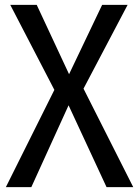

<svg xmlns="http://www.w3.org/2000/svg" viewBox="-20 -764 567 784"><path d="M321 -402 501 -744H397L262 -461L130 -744H22L202 -397L4 0H108L260 -334L415 0H524Z"/></svg>

Font: Glow Sans SC Condensed Medium
Style: Regular
Weight: 600
Width: 3
Designer: Ryoko NISHIZUKA (kana, bopomofo & ideographs); Paul D. Hunt (Latin, Greek & Cyrillic); Sandoll Communications, Soo-young
Version: Version 0.93